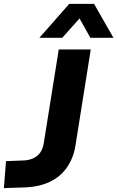

<svg xmlns="http://www.w3.org/2000/svg" viewBox="-42 -960 605 990"><path d="M-22 10 -11 -129 86 -133Q113 -135 134 -146Q155 -157 167.5 -176.5Q180 -196 184 -224L261 -705H426L347 -209Q337 -146 304 -98Q271 -50 218 -24Q165 2 94 6ZM161 -765 315 -940H443L543 -765H424L368 -865L279 -765Z"/></svg>

Font: Nunito Sans 6pt ExtraBold
Style: Italic
Weight: 800
Italic angle: -9°
Version: Version 3.101;gftools[0.9.27]